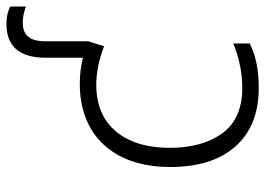

<svg xmlns="http://www.w3.org/2000/svg" viewBox="-133 -675 818 592"><g transform="rotate(-90 276.0 -379.0)"><path d="M300.8 9.8C359.9 9.8 403.3 -0.5 438 -18.1V-68.8C400.9 -53.2 353 -41 300.8 -41C237.8 -41 190.9 -61.5 161.1 -102.5C131.3 -143.6 116.2 -197.3 116.2 -264.2C116.2 -334 132.8 -389.6 166.5 -430.2C200.2 -470.7 248.5 -491.2 312 -491.2C349.1 -491.2 392.6 -481.9 429.2 -466.8L444.8 -516.1V-648.9C444.8 -699.7 466.3 -717.8 502 -717.8C524.9 -717.8 541.5 -711.9 551.8 -708V-756.8C538.6 -762.7 523.4 -768.1 498 -768.1C428.7 -768.1 394 -727.5 394 -647V-532.2C368.7 -538.6 342.3 -542 313 -542C159.2 -542 57.1 -442.4 57.1 -263.2C57.1 -176.8 78.1 -109.9 120.6 -62C163.1 -14.2 223.1 9.8 300.8 9.8Z"/></g></svg>

Font: Noto Reveo Sans
Style: Regular
Weight: 300
Designer: Monotype Design Team
Foundry: Monotype Imaging Inc.
Version: Version 2.007